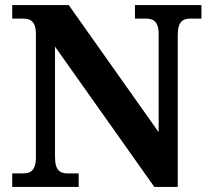

<svg xmlns="http://www.w3.org/2000/svg" viewBox="-20 -734 828 754"><path d="M28 0H289V-53H247C219 -53 196 -61 196 -118V-551L586 0H678V-596C678 -653 701 -661 729 -661H771V-714H510V-661H552C579 -661 603 -653 603 -600V-215L250 -714H28V-661H70C97 -661 121 -653 121 -600V-118C121 -61 98 -53 70 -53H28Z"/></svg>

Font: Noto Nastaliq Urdu
Style: Bold
Weight: 700
Designer: Monotype Design Team (Patrick Giasson: type design, Kamal Mansour: OpenType code, Glenda Bellarosa). Updated by Simon Co
Foundry: Monotype Imaging Inc., Simon Cozens
Version: Version 3.009